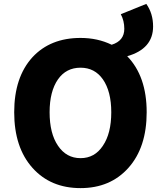

<svg xmlns="http://www.w3.org/2000/svg" viewBox="-20 -953 826 987"><path d="M509 -204Q552 -267 552 -376Q552 -483 509 -545Q467 -605 394 -605Q320 -605 278 -545Q235 -483 235 -376Q235 -267 278 -204Q321 -140 394 -140Q467 -140 509 -204ZM732 -933Q767 -884 767 -817Q767 -702 634 -664Q734 -561 734 -376Q734 -195 640 -90Q547 14 394 14Q240 14 147 -90Q53 -195 53 -376Q53 -556 147 -659Q239 -758 394 -758Q482 -758 554 -723Q619 -743 619 -805Q619 -846 601 -880Z"/></svg>

Font: KaiGen Gothic KR Heavy
Style: Heavy
Weight: 900
Designer: Ryoko NISHIZUKA  (kana & ideographs); Paul D. Hunt (Latin, Greek & Cyrillic); Wenlong ZHANG  (bopomofo); Sandoll Communi
Foundry: Adobe Systems Incorporated
Version: Version 1.002 March 28, 2018